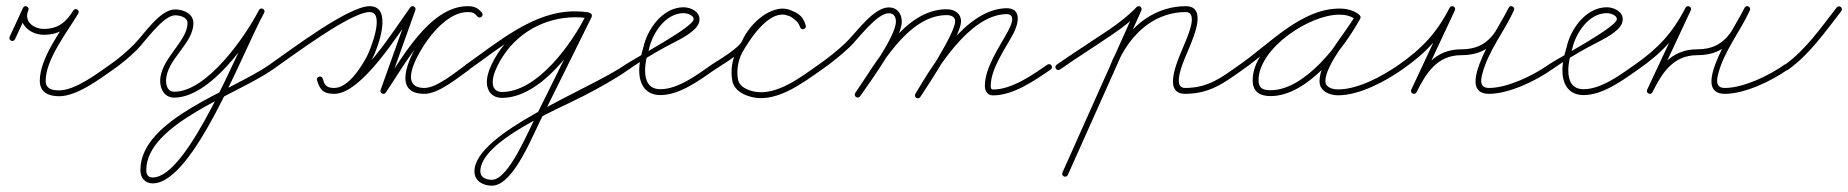

<svg xmlns="http://www.w3.org/2000/svg" viewBox="-20 -294 5978 621"><path d="M15.9 -162.4C20.7 -160.2 26.3 -162.3 28.5 -167C42.9 -198.2 57.3 -229.3 71.6 -260.5C74.3 -266.2 71.2 -271.1 66.9 -273C62.5 -275 56.9 -274.1 54.3 -268.4C32.6 -219.7 75.1 -181.5 122 -181.5C174 -181.5 207.1 -206.7 233.1 -250.1C236.4 -255.5 234 -260.7 229.9 -263.1C225.8 -265.6 220.1 -265.3 216.9 -259.9C178.8 -196.4 108.7 -106.7 108.7 -32.8C108.7 5 137.8 17.3 171.3 17.3C228.3 17.3 301.3 -37.6 346.4 -69.2C350.7 -72.2 351.8 -78.2 348.8 -82.4C345.8 -86.7 339.8 -87.8 335.6 -84.8C335.6 -84.8 335.6 -84.8 335.6 -84.8C294.4 -56 223.1 -1.7 171.3 -1.7C148.6 -1.7 127.7 -6.4 127.7 -32.8C127.7 -101.9 197.2 -190.1 233.1 -250.1C236.4 -255.5 234 -260.7 229.9 -263.1C225.8 -265.6 220.1 -265.3 216.9 -259.9C194.2 -222.2 167.3 -200.5 122 -200.5C89.1 -200.5 55.7 -224.8 71.7 -260.6C74.2 -266.4 71.2 -271.2 66.9 -273.1C62.6 -275.1 57 -274.2 54.4 -268.5C40 -237.3 25.6 -206.1 11.2 -175C9.1 -170.2 11.1 -164.6 15.9 -162.4Z M333.2 -71.6C336.2 -67.3 342.1 -66.2 346.4 -69.2C373.3 -87.9 398.4 -109 421.8 -131.9C447.9 -157.5 507.6 -244.5 546 -244.5C561.4 -244.5 586.5 -238.7 586.5 -219C586.5 -160.5 498.1 -102.9 498.1 -32C498.1 -4.1 513 21.7 543.7 21.7C658.5 21.7 786.6 -159.3 834.5 -252.7C837.3 -258.2 834.6 -263.2 830.5 -265.4C826.3 -267.6 820.7 -267.1 817.7 -261.6C752.6 -144.2 589.8 280.1 473.8 280.1C459 280.1 453.1 270.3 453.1 256.3C453.1 106 746.7 11.8 862.4 -69.2C866.7 -72.2 867.8 -78.2 864.8 -82.4C861.8 -86.7 855.8 -87.8 851.6 -84.8C851.6 -84.8 851.6 -84.8 851.6 -84.8C728.2 1.6 434.1 90.9 434.1 256.3C434.1 280.8 448.5 299.1 473.8 299.1C606.5 299.1 765.1 -127.4 834.3 -252.4C837.3 -257.8 834.6 -262.9 830.3 -265.1C826.1 -267.4 820.4 -266.9 817.5 -261.3C773.6 -175.6 649.2 2.7 543.7 2.7C524 2.7 517.1 -14.8 517.1 -32C517.1 -101.2 605.5 -152.1 605.5 -219C605.5 -250.4 572.8 -263.5 546 -263.5C497.5 -263.5 445.8 -182.9 414.5 -151.4C390.1 -126.9 363.9 -104.5 335.6 -84.8C331.3 -81.8 330.2 -75.9 333.2 -71.6Z M862.4 -69.2C862.4 -69.2 862.4 -69.2 862.4 -69.2C924.2 -112.1 1114 -255 1175.5 -255C1227.1 -255 1177.4 -132.1 1167.1 -112.4C1149 -77.7 1106.7 -9.5 1061 -9.5C1036.6 -9.5 1029.8 -18 1023.7 -39.6C1022 -45.6 1016.6 -47.3 1012 -45.9C1007.4 -44.6 1003.7 -40.2 1005.5 -34.2C1014.8 -3.7 1025.2 9.5 1061 9.5C1149.9 9.5 1268.6 -184.8 1322.2 -258.9C1325.4 -263.3 1322.1 -268.1 1317.6 -270.4C1313.1 -272.8 1307.4 -272.8 1305.5 -267.7C1274 -179.5 1242.6 -91.4 1211.1 -3.2C1209.2 2 1211.8 6.4 1215.7 8.4C1219.6 10.4 1224.7 9.9 1227.8 5.4C1287 -81.1 1377.7 -254.7 1492.5 -255C1508.9 -255 1514.4 -251.9 1524.1 -240.8C1528.2 -236 1533.9 -236.7 1537.5 -239.8C1541.1 -242.9 1542.6 -248.4 1538.5 -253.2C1525 -268.8 1514 -274 1492.5 -274C1426.1 -274 1365.3 -205.7 1333.4 -155.1C1302.3 -105.5 1247.5 9.5 1353 9.5C1399.1 9.5 1462.5 -43.8 1498.5 -69.2C1502.8 -72.3 1503.8 -78.2 1500.8 -82.5C1497.7 -86.8 1491.8 -87.8 1487.5 -84.8C1487.5 -84.8 1487.5 -84.8 1487.5 -84.8C1456.1 -62.6 1393.2 -9.5 1353 -9.5C1269.3 -9.5 1327.5 -110 1349.5 -144.9C1377.4 -189.3 1433.5 -255 1492.5 -255C1508.8 -255 1514.4 -252 1524.1 -240.8C1528.2 -236 1533.9 -236.7 1537.5 -239.8C1541.1 -243 1542.6 -248.5 1538.4 -253.2C1525 -268.7 1514 -274 1492.5 -274C1367.6 -273.7 1275.8 -98.3 1212.2 -5.4C1209 -0.8 1212.3 3.9 1216.8 6.2C1221.3 8.5 1227.1 8.4 1228.9 3.2C1260.4 -85 1291.9 -173.1 1323.4 -261.3C1325.3 -266.4 1322.7 -270.8 1318.9 -272.8C1315.1 -274.8 1310 -274.5 1306.8 -270C1257.9 -202.4 1137.9 -9.5 1061 -9.5C1033.2 -9.5 1030.4 -17.7 1023.7 -39.8C1021.9 -45.8 1016.4 -47.4 1011.9 -46.1C1007.4 -44.8 1003.7 -40.4 1005.4 -34.4C1013.9 -4.7 1028.2 9.5 1061 9.5C1115.8 9.5 1161.8 -61.2 1184 -103.6C1201.6 -137.4 1253 -274 1175.5 -274C1106.4 -274 918 -130.9 851.6 -84.8C847.3 -81.8 846.2 -75.9 849.2 -71.6C852.2 -67.3 858.1 -66.2 862.4 -69.2Z M1497.4 -69.2C1497.4 -69.2 1497.4 -69.2 1497.4 -69.2C1598.2 -139.5 1710 -238.3 1838.3 -238.3C1852.1 -238.3 1865.3 -237.3 1878.8 -235.6C1885.1 -234.8 1888.8 -239.1 1889.4 -243.7C1890 -248.4 1887.6 -253.5 1881.3 -254.4C1868.2 -256.3 1855.5 -257.2 1842.2 -257.2C1731.8 -257.2 1632.6 -199.9 1579.2 -103.2C1567.2 -81.5 1554.6 -53.7 1554.6 -28.4C1554.6 1.8 1572.9 22.5 1603.7 22.5C1728.8 22.5 1846.2 -141.7 1893.5 -238.8C1896.3 -244.5 1893.4 -249.4 1889.2 -251.5C1884.9 -253.6 1879.3 -252.9 1876.5 -247.2C1825.6 -144.2 1774.6 -41.2 1723.5 61.8C1723.5 61.8 1723.5 61.7 1723.6 61.6C1723.6 61.5 1723.7 61.5 1723.7 61.5C1693.7 116.5 1627.7 287.6 1570.8 287.6C1553.7 287.6 1533.5 280.5 1533.5 260.4C1533.5 161.6 1787.5 57.7 1865.5 17.3C1916.2 -8.9 1966.7 -36.4 2013.5 -69.2C2017.8 -72.2 2018.8 -78.2 2015.8 -82.5C2012.8 -86.8 2006.8 -87.8 2002.5 -84.8C1889.4 -5.3 1514.5 134.3 1514.5 260.4C1514.5 291.7 1542.9 306.6 1570.8 306.6C1643.4 306.6 1706 133.6 1740.3 70.5C1740.3 70.5 1740.4 70.5 1740.4 70.4C1740.5 70.3 1740.5 70.2 1740.5 70.2C1791.6 -32.7 1842.6 -135.8 1893.5 -238.8C1896.3 -244.5 1893.4 -249.4 1889.2 -251.5C1884.9 -253.6 1879.2 -252.8 1876.5 -247.2C1832.8 -157.6 1720.1 3.5 1603.7 3.5C1583.4 3.5 1573.6 -8.7 1573.6 -28.4C1573.6 -50.3 1585.5 -75.4 1595.8 -94C1645.9 -184.7 1738.7 -238.2 1842.2 -238.2C1854.6 -238.2 1866.4 -237.3 1878.7 -235.6C1884.9 -234.7 1888.6 -239 1889.2 -243.8C1889.9 -248.5 1887.4 -253.7 1881.2 -254.4C1866.8 -256.2 1852.8 -257.3 1838.3 -257.3C1705 -257.3 1591.1 -157.7 1486.6 -84.8C1482.3 -81.8 1481.2 -75.9 1484.2 -71.6C1487.2 -67.3 1493.1 -66.2 1497.4 -69.2Z M2013.4 -69.2C2013.4 -69.2 2013.4 -69.2 2013.4 -69.2C2051.1 -95.5 2090.3 -119.1 2130.6 -141.2C2161.5 -158.2 2199.2 -174 2225.2 -198.1C2235 -207.1 2242.5 -218.3 2242.5 -232C2242.5 -257.4 2212.7 -270.5 2191 -270.5C2123.3 -270.5 2073.3 -199.6 2060.7 -140C2060.7 -140 2060.8 -140.2 2060.8 -140.4C2060.9 -140.6 2060.9 -140.8 2060.9 -140.8C2053.3 -115.7 2047.5 -92.6 2047.5 -66C2047.5 -21.9 2067.5 13.5 2116 13.5C2178.5 13.5 2243.9 -35.2 2292.4 -69.2C2296.7 -72.2 2297.8 -78.2 2294.8 -82.4C2291.8 -86.7 2285.8 -87.8 2281.6 -84.8C2281.6 -84.8 2281.6 -84.8 2281.6 -84.8C2236.9 -53.5 2173.7 -5.5 2116 -5.5C2078.4 -5.5 2066.5 -32.5 2066.5 -66C2066.5 -90.7 2072 -112 2079.1 -135.2C2079.1 -135.2 2079.1 -135.4 2079.2 -135.6C2079.2 -135.8 2079.3 -136 2079.3 -136C2090 -186.5 2132.7 -251.5 2191 -251.5C2201.3 -251.5 2223.5 -245.5 2223.5 -232C2223.5 -206.4 2032 -105.3 2002.6 -84.8C1998.3 -81.8 1997.2 -75.9 2000.2 -71.6C2003.2 -67.3 2009.1 -66.2 2013.4 -69.2Z M2279 -71.8C2281.9 -67.4 2287.8 -66.2 2292.2 -69C2319.8 -87 2384.6 -124.7 2397.7 -154.2C2416.1 -195.7 2468.1 -251.5 2518.1 -246.5C2518.1 -246.5 2517.7 -246.6 2517.3 -246.7C2516.8 -246.8 2516.4 -246.9 2516.4 -246.9C2542.1 -239.7 2559.2 -235.9 2567.9 -206.3C2569.6 -200.4 2575.2 -199 2579.8 -200.5C2584.4 -202 2588 -206.5 2585.9 -212.2C2582.6 -221.5 2578.8 -228.9 2572.1 -236.4C2572.1 -236.4 2572 -236.4 2571.9 -236.5C2571.8 -236.6 2571.7 -236.7 2571.7 -236.7C2566.6 -241.9 2561.3 -246.9 2555.3 -250.9C2555.3 -250.9 2555.3 -250.8 2555.4 -250.8C2555.5 -250.7 2555.6 -250.7 2555.6 -250.7C2476.6 -308.1 2397.4 -191.2 2364.8 -134.8C2364.8 -134.8 2364.7 -134.7 2364.7 -134.6C2364.7 -134.6 2364.6 -134.5 2364.6 -134.5C2348.5 -104.7 2341.7 -65.4 2348.7 -32.1C2355.5 0.3 2388.7 15.6 2418.2 21.3C2418.2 21.3 2418.2 21.3 2418.3 21.3C2418.3 21.3 2418.3 21.4 2418.3 21.4C2496.8 35.4 2578.4 -27.1 2638.5 -69.2C2642.8 -72.2 2643.8 -78.2 2640.8 -82.5C2637.8 -86.8 2631.8 -87.8 2627.5 -84.8C2627.5 -84.8 2627.5 -84.8 2627.5 -84.8C2572.9 -46.4 2493.7 15.5 2421.7 2.6C2421.7 2.6 2421.7 2.7 2421.7 2.7C2421.8 2.7 2421.8 2.7 2421.8 2.7C2400.6 -1.4 2372.3 -12 2367.3 -35.9C2361.2 -64.9 2367.3 -99.6 2381.4 -125.5C2381.4 -125.5 2381.3 -125.4 2381.3 -125.4C2381.3 -125.3 2381.2 -125.2 2381.2 -125.2C2406.7 -169.3 2478.6 -283.2 2544.4 -235.3C2544.4 -235.3 2544.5 -235.3 2544.6 -235.2C2544.7 -235.2 2544.7 -235.1 2544.7 -235.1C2549.7 -231.8 2554 -227.5 2558.3 -223.3C2558.3 -223.3 2558.2 -223.4 2558.1 -223.5C2558 -223.6 2557.9 -223.6 2557.9 -223.6C2563 -218 2565.6 -212.7 2568.1 -205.8C2570.2 -200 2575.5 -198.5 2579.9 -200C2584.4 -201.4 2587.8 -205.8 2586.1 -211.7C2575.5 -248 2554 -256.1 2521.6 -265.1C2521.5 -265.2 2521.1 -265.2 2520.8 -265.3C2520.4 -265.4 2520 -265.5 2519.9 -265.5C2461.2 -271.3 2402.2 -211.3 2380.3 -161.8C2369.6 -137.8 2305.1 -100.2 2281.8 -85C2277.4 -82.1 2276.2 -76.2 2279 -71.8Z M2625.2 -71.6C2628.2 -67.3 2634.1 -66.2 2638.4 -69.2C2669.7 -91 2699.5 -114.9 2727.4 -141C2754.5 -166.3 2815 -251.1 2854.6 -251.1C2871.3 -251.1 2877.7 -239.4 2877.7 -224C2877.7 -175.4 2776.4 -36.8 2746.2 6.6C2743.2 10.9 2744.3 16.8 2748.6 19.8C2752.9 22.8 2758.8 21.7 2761.8 17.4C2795.4 -30.7 2896.7 -168.4 2896.7 -224C2896.7 -249.9 2881.9 -270.1 2854.6 -270.1C2804.6 -270.1 2748 -186.4 2714.4 -154.8C2687.2 -129.4 2658.1 -106.1 2627.6 -84.8C2623.3 -81.8 2622.2 -75.9 2625.2 -71.6ZM2748.6 19.8C2752.9 22.8 2758.8 21.7 2761.8 17.4C2826.6 -75.6 2914.8 -245.1 3042.1 -245.1C3055.2 -245.1 3069.3 -240.4 3069.3 -225.1C3069.3 -186.1 2967.8 -32.1 2941 8.8C2938.2 13.2 2939.4 19.1 2943.8 22C2948.2 24.8 2954.1 23.6 2957 19.2C2957 19.2 2957 19.2 2957 19.2C2986.8 -26.5 3088.3 -178.9 3088.3 -225.1C3088.3 -251.4 3066 -264.1 3042.1 -264.1C2905.2 -264.1 2815.4 -92.8 2746.2 6.6C2743.2 10.9 2744.3 16.8 2748.6 19.8ZM2943.8 22.7C2948.3 25.4 2954.1 23.9 2956.8 19.4C3010 -69.9 3114 -244.1 3233.3 -248.4C3269 -249.7 3249.2 -209.9 3239.8 -192.5C3211.9 -140.5 3165.4 -75.6 3165.4 -16.1C3165.4 0.6 3173.7 14.5 3192 14.5C3257.6 14.5 3326.7 -33.6 3378.4 -69.2C3382.7 -72.1 3383.8 -78.1 3380.8 -82.4C3377.9 -86.7 3371.9 -87.8 3367.6 -84.8C3319.7 -51.9 3253 -4.5 3192 -4.5C3184.9 -4.5 3184.4 -10 3184.4 -16.1C3184.4 -71.5 3230.4 -134.7 3256.6 -183.5C3273.6 -215.2 3287.9 -269.3 3232.7 -267.4C3104.4 -262.8 2998.1 -86.9 2940.5 9.7C2937.8 14.2 2939.3 20 2943.8 22.7Z M3408.4 -69.2C3408.4 -69.2 3408.4 -69.2 3408.4 -69.2C3463.7 -107.7 3520.6 -143.6 3576.3 -181.4C3610 -204.1 3641.7 -228.5 3669.9 -257.9C3673.5 -261.7 3673.4 -267.7 3669.6 -271.3C3665.8 -275 3659.8 -274.8 3656.1 -271C3628.9 -242.6 3598.2 -219.1 3565.7 -197.1C3509.8 -159.3 3452.9 -123.3 3397.6 -84.8C3393.3 -81.8 3392.2 -75.9 3395.2 -71.6C3398.2 -67.3 3404.1 -66.2 3408.4 -69.2ZM3654.3 -268.4C3654.3 -268.4 3654.3 -268.4 3654.3 -268.4C3575 -90.9 3495.7 86.6 3416.3 264.1C3414.2 268.9 3416.3 274.5 3421.1 276.7C3425.9 278.8 3431.5 276.7 3433.7 271.9C3513 94.4 3592.3 -83.1 3671.7 -260.6C3673.8 -265.4 3671.7 -271 3666.9 -273.2C3662.1 -275.3 3656.5 -273.1 3654.3 -268.4ZM3575.6 -68.1C3580.5 -66.2 3586 -68.7 3587.9 -73.6C3609.6 -130 3645.6 -183.4 3696.1 -217.8C3731.4 -241.9 3772.3 -255 3815 -255C3859.3 -255 3816.7 -166.3 3809.5 -148C3795 -111.5 3735 9.5 3813 9.5C3893.1 9.5 3939.3 -26.1 4000.5 -69.2C4004.8 -72.3 4005.8 -78.2 4002.8 -82.5C3999.7 -86.8 3993.8 -87.8 3989.5 -84.8C3989.5 -84.8 3989.5 -84.8 3989.5 -84.8C3931.8 -44.1 3888.6 -9.5 3813 -9.5C3764 -9.5 3817.6 -116.9 3827.1 -140.9C3840.2 -174 3885.6 -274 3815 -274C3768.5 -274 3723.8 -259.7 3685.4 -233.5C3631.7 -196.9 3593.3 -140.5 3570.1 -80.4C3568.2 -75.5 3570.7 -70 3575.6 -68.1Z M4000.4 -69.2C4000.4 -69.2 4000.4 -69.2 4000.4 -69.2C4092.9 -133.4 4194.2 -247.3 4312.6 -247.3C4330 -247.3 4348.1 -243.5 4362.5 -233.3C4367.4 -229.8 4372.6 -232.2 4375.2 -236.3C4377.9 -240.5 4378 -246.2 4372.8 -249.2C4352.2 -261.1 4335.7 -265.6 4311.3 -265.6C4204.5 -265.6 4031.6 -149 4031.6 -34.2C4031.6 3.1 4055.3 16.8 4089.7 16.8C4209.7 16.8 4327.5 -138.8 4379.3 -233.4C4382.4 -239 4379.7 -244.1 4375.6 -246.3C4371.4 -248.6 4365.7 -248.1 4362.7 -242.6C4329.9 -182.7 4247.8 -97.6 4247.8 -31.6C4247.8 1.3 4279.8 14.2 4308 14.2C4377.2 14.2 4460.1 -30.5 4515.4 -69.2C4519.7 -72.2 4520.8 -78.2 4517.8 -82.4C4514.8 -86.7 4508.8 -87.8 4504.6 -84.8C4504.6 -84.8 4504.6 -84.8 4504.6 -84.8C4452.6 -48.4 4373 -4.8 4308 -4.8C4291.1 -4.8 4266.8 -10.4 4266.8 -31.6C4266.8 -84.5 4350.5 -180.8 4379.3 -233.4C4382.4 -239 4379.7 -244 4375.6 -246.3C4371.4 -248.6 4365.7 -248.1 4362.7 -242.6C4314.8 -155 4201.2 -2.2 4089.7 -2.2C4065.8 -2.2 4050.6 -7.8 4050.6 -34.2C4050.6 -138.1 4215.4 -246.6 4311.3 -246.6C4332.4 -246.6 4345.7 -242.9 4363.2 -232.8C4368.5 -229.8 4373.5 -232 4376 -235.9C4378.5 -239.7 4378.4 -245.2 4373.5 -248.7C4355.9 -261.3 4334 -266.3 4312.6 -266.3C4188.3 -266.3 4086.1 -151.8 3989.6 -84.8C3985.3 -81.8 3984.2 -75.9 3987.2 -71.6C3990.2 -67.3 3996.1 -66.2 4000.4 -69.2Z M4515.4 -69.2C4515.4 -69.2 4515.4 -69.2 4515.4 -69.2C4592.5 -122.8 4642.2 -175.7 4685.5 -260.2C4688.3 -265.7 4685.3 -270.6 4681 -272.7C4676.7 -274.8 4671 -274.1 4668.4 -268.5C4627.1 -180.3 4585.9 -92.2 4544.6 -4C4541.9 1.6 4544.8 6.5 4549.1 8.6C4553.3 10.6 4558.9 9.8 4561.7 4.2C4592.2 -57.4 4628.6 -115.5 4706 -115.5C4807.3 -115.5 4833.5 -179.8 4876.4 -260C4879.3 -265.4 4876.3 -270.3 4871.9 -272.4C4867.6 -274.6 4861.9 -274 4859.3 -268.4C4834.3 -213.3 4678.1 9.5 4796 9.5C4860.2 9.5 4947.5 -32.2 4999.5 -69.3C5003.8 -72.3 5004.8 -78.2 5001.7 -82.5C4998.7 -86.8 4992.8 -87.8 4988.5 -84.7C4988.5 -84.7 4988.5 -84.7 4988.5 -84.7C4939.8 -50.1 4856.1 -9.5 4796 -9.5C4766.3 -9.5 4768.5 -32.9 4774.4 -55.3C4793.7 -129.5 4845.2 -191.4 4876.7 -260.6C4879.2 -266.1 4876.4 -270.9 4872.2 -273C4868 -275.1 4862.5 -274.4 4859.6 -269C4820.4 -195.5 4798.6 -134.5 4706 -134.5C4620.4 -134.5 4578.6 -72.8 4544.7 -4.2C4541.9 1.4 4544.9 6.3 4549.2 8.4C4553.5 10.4 4559.2 9.7 4561.8 4C4603.1 -84.1 4644.3 -172.3 4685.6 -260.5C4688.2 -266.1 4685.4 -270.9 4681.2 -273C4677 -275.1 4671.4 -274.3 4668.5 -268.8C4626.7 -187.1 4579.1 -136.7 4504.6 -84.8C4500.3 -81.8 4499.2 -75.9 4502.2 -71.6C4505.2 -67.3 4511.1 -66.2 4515.4 -69.2Z M4999.4 -69.2C4999.4 -69.2 4999.4 -69.2 4999.4 -69.2C5037.1 -95.5 5076.3 -119.1 5116.6 -141.2C5147.5 -158.2 5185.2 -174 5211.2 -198.1C5221 -207.1 5228.5 -218.3 5228.5 -232C5228.5 -257.4 5198.7 -270.5 5177 -270.5C5109.3 -270.5 5059.3 -199.6 5046.7 -140C5046.7 -140 5046.8 -140.2 5046.8 -140.4C5046.9 -140.6 5046.9 -140.8 5046.9 -140.8C5039.3 -115.7 5033.5 -92.6 5033.5 -66C5033.5 -21.9 5053.5 13.5 5102 13.5C5164.5 13.5 5229.9 -35.2 5278.4 -69.2C5282.7 -72.2 5283.8 -78.2 5280.8 -82.4C5277.8 -86.7 5271.8 -87.8 5267.6 -84.8C5267.6 -84.8 5267.6 -84.8 5267.6 -84.8C5222.9 -53.5 5159.7 -5.5 5102 -5.5C5064.4 -5.5 5052.5 -32.5 5052.5 -66C5052.5 -90.7 5058 -112 5065.1 -135.2C5065.1 -135.2 5065.1 -135.4 5065.2 -135.6C5065.2 -135.8 5065.3 -136 5065.3 -136C5076 -186.5 5118.7 -251.5 5177 -251.5C5187.3 -251.5 5209.5 -245.5 5209.5 -232C5209.5 -206.4 5018 -105.3 4988.6 -84.8C4984.3 -81.8 4983.2 -75.9 4986.2 -71.6C4989.2 -67.3 4995.1 -66.2 4999.4 -69.2Z M5278.4 -69.2C5278.4 -69.2 5278.4 -69.2 5278.4 -69.2C5355.5 -122.8 5405.2 -175.7 5448.5 -260.2C5451.3 -265.7 5448.3 -270.6 5444 -272.7C5439.7 -274.8 5434 -274.1 5431.4 -268.5C5390.1 -180.3 5348.9 -92.2 5307.6 -4C5304.9 1.6 5307.8 6.5 5312.1 8.6C5316.3 10.6 5321.9 9.8 5324.7 4.2C5355.2 -57.4 5391.6 -115.5 5469 -115.5C5570.3 -115.5 5596.5 -179.8 5639.4 -260C5642.3 -265.4 5639.3 -270.3 5634.9 -272.4C5630.6 -274.6 5624.9 -274 5622.3 -268.4C5597.3 -213.3 5441.1 9.5 5559 9.5C5623.2 9.5 5710.5 -32.2 5762.5 -69.3C5766.8 -72.3 5767.8 -78.2 5764.7 -82.5C5761.7 -86.8 5755.8 -87.8 5751.5 -84.7C5751.5 -84.7 5751.5 -84.7 5751.5 -84.7C5702.8 -50.1 5619.1 -9.5 5559 -9.5C5529.3 -9.5 5531.5 -32.9 5537.4 -55.3C5556.7 -129.5 5608.2 -191.4 5639.7 -260.6C5642.2 -266.1 5639.4 -270.9 5635.2 -273C5631 -275.1 5625.5 -274.4 5622.6 -269C5583.4 -195.5 5561.6 -134.5 5469 -134.5C5383.4 -134.5 5341.6 -72.8 5307.7 -4.2C5304.9 1.4 5307.9 6.3 5312.2 8.4C5316.5 10.4 5322.2 9.7 5324.8 4C5366.1 -84.1 5407.3 -172.3 5448.6 -260.5C5451.2 -266.1 5448.4 -270.9 5444.2 -273C5440 -275.1 5434.4 -274.3 5431.5 -268.8C5389.7 -187.1 5342.1 -136.7 5267.6 -84.8C5263.3 -81.8 5262.2 -75.9 5265.2 -71.6C5268.2 -67.3 5274.1 -66.2 5278.4 -69.2Z M5749.3 -70.2C5752.3 -65.9 5758.2 -64.9 5762.5 -67.9C5832.8 -117.8 5883.1 -190.9 5935.5 -258.2C5938.7 -262.3 5938 -268.3 5933.8 -271.5C5929.7 -274.7 5923.7 -274 5920.5 -269.8C5869.3 -204.1 5820.1 -132.2 5751.5 -83.4C5747.2 -80.4 5746.2 -74.4 5749.3 -70.2Z"/></svg>

Font: FRB American Cursive Extralight
Style: Italic
Weight: 200
Italic angle: -25°
Version: Version 2.0;Modular Font Editor K font №1